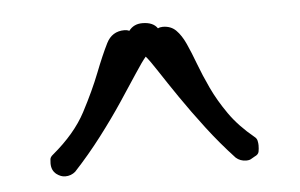

<svg xmlns="http://www.w3.org/2000/svg" viewBox="-32 -797 554 354"><g transform="rotate(-5 244.5 -620.5)"><path d="M270 -743Q274 -745 279 -745Q294 -745 303.5 -735.5Q313 -726 320.5 -709.5Q328 -693 336 -671.5Q344 -650 355.5 -625.5Q367 -601 384.5 -576Q402 -551 430 -528Q434 -525 435 -520.5Q436 -516 436 -512Q436 -506 435 -500.5Q434 -495 427 -492Q423 -490 420 -488Q417 -486 411 -486Q400 -486 392 -493Q365 -522 341 -553.5Q317 -585 297.5 -613.5Q278 -642 264 -663.5Q250 -685 243 -693Q236 -685 222 -663.5Q208 -642 189 -613.5Q170 -585 146 -553.5Q122 -522 95 -493Q87 -486 76 -486Q68 -486 60 -492Q51 -499 51 -512Q51 -516 51.5 -520Q52 -524 57 -528Q99 -563 119 -601Q139 -639 151.5 -671Q164 -703 174.5 -724Q185 -745 208 -745Q213 -745 217 -743Q226 -755 242 -755Q262 -755 270 -743Z"/></g></svg>

Font: Milonga
Style: Regular
Weight: 400
Designer: Pablo Impallari, Brenda Gallo, Rodrigo Fuenzalida
Foundry: Pablo Impallari, Brenda Gallo, Rodrigo Fuenzalida
Version: Version 1.000; ttfautohint (v0.93) -l 8 -r 50 -G 200 -x 14 -